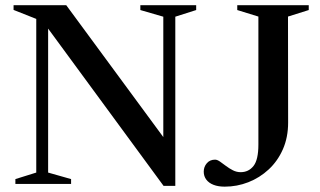

<svg xmlns="http://www.w3.org/2000/svg" viewBox="-20 -705 1226 736"><path d="M119 -43.5V-632.5L32 -667V-685H234L634 -141.5L606 -87V-641L518 -666.5V-685H732V-666.5L652 -641V7.5H607L147.5 -618.5L164.5 -635.5V-43.5L252.5 -18.5V0H39V-18.5ZM1084.5 -235.5Q1084.5 -178.5 1064.5 -133Q1044.5 -87.5 1010 -55.5Q975.5 -23.5 932 -6.5Q888.5 10.5 841.5 10.5Q816.5 10.5 798.5 3.5Q780.5 -3.5 770.8 -16.5Q761 -29.5 761 -47Q761 -65.5 772.8 -79.2Q784.5 -93 804.5 -93Q812.5 -93 823 -85.8Q833.5 -78.5 846 -69Q858.5 -59.5 872.8 -52.2Q887 -45 902.5 -45Q933 -45 951.8 -68.8Q970.5 -92.5 970.5 -151V-641.5L889.5 -666.5V-685H1163.5V-666.5L1084 -641.5Z"/></svg>

Font: Newsreader 36pt Medium
Style: Regular
Weight: 500
Designer: Hugues Gentile
Foundry: Production Type
Version: Version 1.003